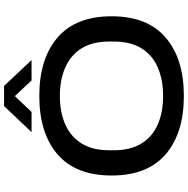

<svg xmlns="http://www.w3.org/2000/svg" viewBox="-10 -901 923 943"><g transform="rotate(-90 451.5 -429.5)"><path d="M274 -736 402 -871H501L628 -736H528L451 -818L373 -736ZM452 12Q269 12 165 -77.5Q61 -167 61 -343Q61 -519 165 -608.5Q269 -698 452 -698Q634 -698 738.5 -608.5Q843 -519 843 -343Q843 -167 738.5 -77.5Q634 12 452 12ZM452 -90Q531 -90 591.5 -116Q652 -142 685.5 -196Q719 -250 719 -332V-354Q719 -437 685.5 -490.5Q652 -544 591.5 -570.5Q531 -597 452 -597Q372 -597 312 -570.5Q252 -544 218.5 -490.5Q185 -437 185 -354V-332Q185 -250 218.5 -196Q252 -142 312 -116Q372 -90 452 -90Z"/></g></svg>

Font: Archivo SemiExpanded Medium
Style: Regular
Weight: 500
Width: 6
Designer: Hector Gatti
Foundry: Omnibus-Type
Version: Version 2.001; ttfautohint (v1.8.3)